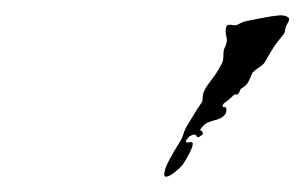

<svg xmlns="http://www.w3.org/2000/svg" viewBox="-20 -518 398 251"><path d="M219 -303Q215 -298 208 -292.5Q201 -287 197 -287Q193 -287 196 -297Q199 -307 216 -334Q218 -337 219.5 -342Q221 -347 223 -351Q228 -359 233 -367.5Q238 -376 243 -383Q245 -385 245 -391Q245 -399 254.5 -411Q264 -423 270 -435Q272 -438 272 -445Q272 -451 273 -454Q278 -463 276 -470Q274 -477 276 -484Q278 -486 282 -485.5Q286 -485 289 -485Q291 -486 294 -487.5Q297 -489 300 -490Q310 -492 322.5 -494.5Q335 -497 346 -498Q354 -498 357 -495Q358 -495 358 -493Q358 -491 356.5 -488.5Q355 -486 354 -484Q353 -481 352.5 -477.5Q352 -474 349 -471Q342 -463 337 -455Q332 -447 327 -438Q325 -434 319.5 -430.5Q314 -427 310 -423Q309 -421 307.5 -417Q306 -413 304 -410Q302 -406 295 -402Q294 -401 293.5 -399Q293 -397 291 -395Q290 -394 288.5 -394.5Q287 -395 286 -394Q285 -393 280.5 -389Q276 -385 273 -383Q271 -382 271 -378Q271 -378 274 -378Q276 -378 276 -374Q276 -370 273 -367Q269 -363 263 -361.5Q257 -360 252 -358Q248 -357 242 -349Q241 -348 243 -347Q245 -346 245 -344Q246 -343 244 -341.5Q242 -340 240 -339Q238 -338 237 -340Q236 -342 234 -342Q232 -342 228 -340Q223 -335 223 -333Q223 -331 227.5 -332Q232 -333 232 -330Q232 -326 227 -316.5Q222 -307 219 -303Z"/></svg>

Font: Cherish
Style: Regular
Weight: 400
Designer: Robert E. Leuschke
Foundry: Robert E. Leuschke
Version: Version 1.005